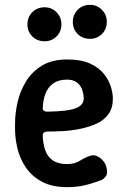

<svg xmlns="http://www.w3.org/2000/svg" viewBox="-20 -758 527 791"><path d="M257 13Q194 13 152.5 -9.5Q111 -32 86.5 -68Q62 -104 52 -146Q42 -188 42 -225V-250Q42 -290 52 -335.5Q62 -381 86.5 -421.5Q111 -462 152.5 -487.5Q194 -513 257 -513Q315 -513 351.5 -496Q388 -479 408.5 -453Q429 -427 437 -400Q445 -373 445 -352Q445 -313 427 -288Q409 -263 378.5 -249Q348 -235 312 -227.5Q276 -220 239.5 -218Q203 -216 173 -216Q164 -215 160 -211Q156 -207 156 -201Q157 -165 166.5 -138.5Q176 -112 198 -97Q220 -82 257 -82Q287 -82 310.5 -96.5Q334 -111 351 -116Q365 -121 379 -115Q393 -109 404 -96.5Q415 -84 418 -70Q425 -44 416.5 -32.5Q408 -21 400 -17Q383 -10 344 1.5Q305 13 257 13ZM172 -298Q260 -299 293 -312.5Q326 -326 325 -354Q324 -375 317 -392Q310 -409 295 -419.5Q280 -430 257 -430Q221 -430 199 -414Q177 -398 167 -371.5Q157 -345 156 -310Q156 -305 161 -301.5Q166 -298 172 -298ZM164 -588Q133 -588 113 -608Q93 -628 93 -658Q93 -687 113 -707.5Q133 -728 164 -728Q193 -728 213 -707.5Q233 -687 233 -658Q233 -628 213 -608Q193 -588 164 -588ZM351 -598Q320 -598 300 -618Q280 -638 280 -668Q280 -697 300 -717.5Q320 -738 351 -738Q380 -738 400 -717.5Q420 -697 420 -668Q420 -638 400 -618Q380 -598 351 -598Z"/></svg>

Font: Winky Sans Medium
Style: Regular
Weight: 500
Designer: Simon Atzbach
Foundry: typofactur
Version: Version 1.205